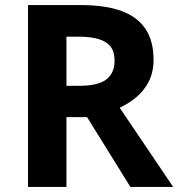

<svg xmlns="http://www.w3.org/2000/svg" viewBox="-20 -734 700 754"><path d="M298 -714Q395 -714 458 -690.5Q521 -667 552 -619.5Q583 -572 583 -500Q583 -451 564.5 -414.5Q546 -378 515.5 -352.5Q485 -327 450 -311L660 0H492L322 -274H241V0H90V-714ZM287 -590H241V-397H290Q365 -397 397.5 -422Q430 -447 430 -496Q430 -530 414.5 -550.5Q399 -571 367.5 -580.5Q336 -590 287 -590Z"/></svg>

Font: Noto Sans Malayalam
Style: Regular
Weight: 400
Designer: Jelle Bosma - Monotype Design Team
Foundry: Monotype Imaging Inc.
Version: Version 2.103